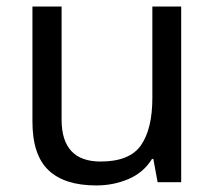

<svg xmlns="http://www.w3.org/2000/svg" viewBox="-20 -556 658 586"><path d="M533 -536V0H461L448 -71H444Q418 -29 372 -9.5Q326 10 274 10Q177 10 128 -36.5Q79 -83 79 -185V-536H168V-191Q168 -63 287 -63Q376 -63 410.5 -113Q445 -163 445 -257V-536Z"/></svg>

Font: Noto Sans Buhid
Style: Regular
Weight: 400
Designer: Monotype Design Team
Foundry: Monotype Imaging Inc.
Version: Version 2.001